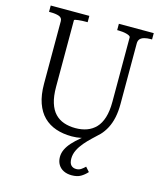

<svg xmlns="http://www.w3.org/2000/svg" viewBox="-135 -809 972 1143"><g transform="rotate(15 351.5 -238.0)"><path d="M466 -35 465 -13Q441 -2 413.5 4Q386 10 356 10Q302 10 258 -5Q214 -20 182.5 -51Q151 -82 133.5 -131.5Q116 -181 116 -251V-635Q116 -657 95.5 -664Q75 -671 44 -671H34V-710H272V-671H264Q252 -671 239 -670.5Q226 -670 214.5 -668.5Q203 -667 196.5 -665.5Q190 -664 190 -661V-251Q190 -193 202.5 -153Q215 -113 238 -89Q261 -65 293 -54Q325 -43 364 -43Q403 -43 434.5 -54.5Q466 -66 489 -90Q512 -114 524.5 -154Q537 -194 537 -251V-649Q537 -654 530 -658Q523 -662 512 -665Q501 -668 487.5 -669.5Q474 -671 462 -671H454V-710H669V-671H659Q639 -671 622 -666.5Q605 -662 596 -652Q587 -642 587 -624V-251Q587 -205 579 -167.5Q571 -130 555.5 -100.5Q540 -71 519 -49Q499 -30 476 -8.5Q453 13 433 36.5Q413 60 400.5 85.5Q388 111 388 138Q388 166 400 178.5Q412 191 432 191Q449 191 462 182Q475 173 486 162L510 189Q492 209 470.5 221.5Q449 234 415 234Q387 234 365.5 223.5Q344 213 332 193Q320 173 320 146Q320 122 331 99Q342 76 362 54Q382 32 408.5 10Q435 -12 466 -35Z"/></g></svg>

Font: Roboto Serif 28pt Condensed Light
Style: Regular
Weight: 300
Width: 3
Designer: Greg Gazdowicz
Foundry: Commercial Type
Version: Version 1.008